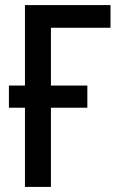

<svg xmlns="http://www.w3.org/2000/svg" viewBox="-20 -734 468 754"><path d="M414 -714V-625H180V-398H323V-311H180V0H78V-311H15V-398H78V-714Z"/></svg>

Font: Noto Sans Condensed Medium
Style: Regular
Weight: 500
Width: 3
Designer: Monotype Design Team
Foundry: Monotype Imaging Inc.
Version: Version 2.013; ttfautohint (v1.8.4.7-5d5b)